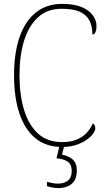

<svg xmlns="http://www.w3.org/2000/svg" viewBox="-20 -744 545 985"><path d="M298 10Q216 10 161.5 -35Q107 -80 79.5 -162.5Q52 -245 52 -358Q52 -472 80.5 -554Q109 -636 164 -680Q219 -724 299 -724Q361 -724 399.5 -707.5Q438 -691 456.5 -665Q475 -639 475 -611Q475 -590 469.5 -578.5Q464 -567 454 -567Q454 -609 439 -638.5Q424 -668 390 -683.5Q356 -699 295 -699Q224 -699 176 -656Q128 -613 104 -536.5Q80 -460 80 -358Q80 -256 104 -178.5Q128 -101 176 -58Q224 -15 298 -15Q343 -15 374 -28Q405 -41 425 -63Q445 -85 456 -111Q463 -107 466 -100.5Q469 -94 469 -85Q469 -75 458.5 -59.5Q448 -44 426 -28Q404 -12 372 -1Q340 10 298 10ZM280 221Q270 221 261 220Q252 219 242 216.5Q232 214 221 211V189Q238 193 250.5 195.5Q263 198 277 198Q309 198 328.5 182.5Q348 167 348 132Q348 101 329 86.5Q310 72 270 68L288 -9H313L298 49Q317 53 334.5 61.5Q352 70 363 86Q374 102 374 130Q374 178 347.5 199.5Q321 221 280 221Z"/></svg>

Font: Noto Serif Khmer SemiCondensed Thin
Style: Regular
Weight: 250
Width: 4
Designer: Danh Hong and the Monotype Design Team
Foundry: Monotype Imaging Inc.
Version: Version 2.004